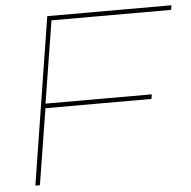

<svg xmlns="http://www.w3.org/2000/svg" viewBox="-51 -751 798 801"><g transform="rotate(-5 348.0 -350.0)"><path d="M65 0 176 -700H696L693 -681H192L137 -337H582L579 -318H135L84 0Z"/></g></svg>

Font: Georama Extended Thin
Style: Italic
Weight: 100
Width: 7
Italic angle: -9°
Designer: Jean-Baptiste Levee
Foundry: Production Type
Version: Version 1.000